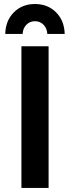

<svg xmlns="http://www.w3.org/2000/svg" viewBox="-20 -929 346 949"><path d="M91.8 -761.2H5.9Q7.8 -827.6 48.8 -868.4Q89.8 -909.2 152.8 -909.2Q215.8 -909.2 256.8 -868.4Q297.9 -827.6 299.8 -761.2H213.9Q212.4 -789.1 195.3 -806.6Q178.2 -824.2 152.8 -824.2Q127.4 -824.2 110.4 -806.6Q93.3 -789.1 91.8 -761.2ZM85.9 -700.2H220.2V0H85.9Z"/></svg>

Font: Montserrat-Arabic Medium
Style: Regular
Weight: 500
Designer: Mohamed Gaber
Foundry: Kief Type Foundry
Version: Version 5.008;PS 005.008;hotconv 1.0.88;makeotf.lib2.5.64775